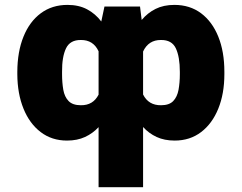

<svg xmlns="http://www.w3.org/2000/svg" viewBox="-20 -573 1002 796"><path d="M51.8 -265.6V-275.4Q52.2 -358.9 77.4 -421.1Q102.5 -483.4 149.2 -518.1Q195.8 -552.7 259.8 -552.7Q306.6 -552.7 341.1 -534.4Q375.5 -516.1 399.9 -483.9L413.1 -545.9H560.5L567.4 -490.2Q591.8 -519.5 625 -536.1Q658.2 -552.7 703.1 -552.7Q767.1 -552.7 813.5 -518.1Q859.9 -483.4 885 -421.1Q910.2 -358.9 910.2 -275.4V-265.6Q910.2 -184.6 885 -122.6Q859.9 -60.5 813.7 -25.4Q767.6 9.8 704.1 9.8Q661.6 9.8 629.4 -5.1Q597.2 -20 573.2 -46.4V203.1H388.7V-45.9Q364.7 -20 332.5 -5.1Q300.3 9.8 257.8 9.8Q194.8 9.8 148.7 -25.4Q102.5 -60.5 77.4 -122.6Q52.2 -184.6 51.8 -265.6ZM237.3 -275.4V-265.6Q237.3 -230.5 242.4 -200.9Q247.6 -171.4 264.4 -154.1Q281.2 -136.7 315.4 -136.7Q366.2 -136.2 388.7 -180.7V-360.4Q366.7 -407.7 315.4 -407.2Q270.5 -407.7 253.7 -372.6Q236.8 -337.4 237.3 -275.4ZM725.6 -265.6V-275.4Q725.6 -337.4 709 -372.6Q692.4 -407.7 647.5 -407.2Q595.7 -407.7 573.2 -359.4V-181.2Q595.7 -136.2 647.5 -136.7Q681.6 -136.7 698.2 -154.1Q714.8 -171.4 720.2 -200.9Q725.6 -230.5 725.6 -265.6Z"/></svg>

Font: Inter Tight Black
Style: Regular
Weight: 900
Designer: Rasmus Andersson
Foundry: rsms
Version: Version 3.004; ttfautohint (v1.8.4.7-5d5b)